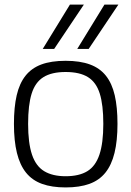

<svg xmlns="http://www.w3.org/2000/svg" viewBox="-20 -810 575 840"><path d="M41 -268Q41 -341 53 -393Q65 -445 91.5 -478.5Q118 -512 161 -528Q204 -544 267 -544Q330 -544 373.5 -528Q417 -512 443.5 -478.5Q470 -445 482 -393Q494 -341 494 -268Q494 -194 481 -141Q468 -88 441 -54.5Q414 -21 371 -5.5Q328 10 267 10Q207 10 164 -5.5Q121 -21 94 -54.5Q67 -88 54 -141Q41 -194 41 -268ZM103 -268Q103 -184 120 -133.5Q137 -83 173.5 -61Q210 -39 267 -39Q326 -39 362 -61Q398 -83 415 -133.5Q432 -184 432 -268Q432 -351 416.5 -400.5Q401 -450 365 -472.5Q329 -495 267 -495Q206 -495 170 -472.5Q134 -450 118.5 -400.5Q103 -351 103 -268ZM318 -596 437 -790H498L368 -596ZM167 -596 286 -790H347L217 -596Z"/></svg>

Font: Georama ExtraCondensed Thin Light
Style: Regular
Weight: 300
Version: Version 1.001